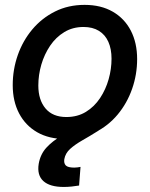

<svg xmlns="http://www.w3.org/2000/svg" viewBox="-20 -553 609 780"><path d="M245.6 11.7Q179.2 11.7 131.3 -15.6Q83.5 -43 57.6 -92.3Q31.7 -141.6 31.7 -207Q31.7 -270.5 52.2 -329.1Q72.8 -387.7 111.3 -433.6Q149.9 -479.5 203.6 -506.3Q257.3 -533.2 323.7 -533.2Q390.1 -533.2 438 -505.6Q485.8 -478 511.5 -428.5Q537.1 -378.9 537.1 -313Q537.1 -250 516.6 -191.7Q496.1 -133.3 457.8 -87.4Q419.4 -41.5 365.7 -14.9Q312 11.7 245.6 11.7ZM249.5 -77.6Q294.9 -77.6 329.1 -98.6Q363.3 -119.6 386.5 -154.5Q409.7 -189.5 421.4 -231.2Q433.1 -272.9 433.1 -314.5Q433.1 -354 420.2 -383.1Q407.2 -412.1 381.8 -427.7Q356.4 -443.4 319.3 -443.4Q275.4 -443.4 241.2 -422.6Q207 -401.9 183.6 -367.2Q160.2 -332.5 147.9 -290.5Q135.7 -248.5 135.7 -205.6Q135.7 -147 165 -112.3Q194.3 -77.6 249.5 -77.6ZM238.8 206.5Q182.6 206.5 156.2 182.6Q129.9 158.7 137.2 112.8Q144 73.2 168.9 46.4Q193.8 19.5 230 -1.5Q266.1 -22.5 305.9 -43.9Q345.7 -65.4 382.8 -93Q419.9 -120.6 447.3 -160.6Q474.6 -200.7 484.4 -259.8H532.7Q522 -193.8 497.6 -148.2Q473.1 -102.5 441.7 -71.8Q410.2 -41 377 -20.3Q343.8 0.5 314.2 17.3Q284.7 34.2 265.1 51.8Q245.6 69.3 241.2 93.8Q238.8 110.4 247.3 119.1Q255.9 127.9 281.7 127.9Q288.6 127.9 294.9 127Q301.3 126 307.1 125L301.3 200.7Q287.6 203.1 271.2 204.8Q254.9 206.5 238.8 206.5Z"/></svg>

Font: Inter 28pt Medium
Style: Italic
Weight: 500
Italic angle: -9.3988°
Designer: Rasmus Andersson
Foundry: rsms
Version: Version 4.001;git-66647c0bb